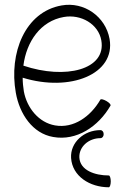

<svg xmlns="http://www.w3.org/2000/svg" viewBox="-20 -568 521 813"><path d="M448 -121C450 -125 443 -133 431 -140C419 -147 407 -150 405 -146C364 -75 292 -23 213 -37C144 -49 94 -111 81 -181C78 -200 76 -219 76 -239C277 -177 470 -254 444 -403C427 -498 336 -562 241 -545C86 -518 17 -343 47 -175C63 -85 118 -3 205 12C304 30 397 -32 448 -121ZM250 -496C323 -509 397 -466 409 -397C431 -273 257 -230 79 -290C92 -392 152 -479 250 -496ZM405 -17C336 -17 277 35 281 101C286 178 360 225 441 225C445 225 449 214 449 200C449 186 445 175 441 175C381 175 319 153 316 99C314 53 356 17 405 17C413 17 419 10 419 0C419 -10 413 -17 405 -17Z"/></svg>

Font: Nupuram Condensed Thin
Style: Regular
Weight: 100
Width: 3
Designer: Santhosh Thottingal (santhosh.thottingal@gmail.com)
Foundry: SMC
Version: Version 1.000